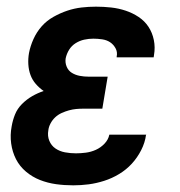

<svg xmlns="http://www.w3.org/2000/svg" viewBox="-20 -548 540 576"><path d="M200 8Q173 8 148 4.5Q123 1 100 -8Q77 -17 58 -33Q39 -49 28 -70.5Q17 -92 13.5 -117.5Q10 -143 15 -169Q18 -187 25 -204.5Q32 -222 46 -236Q60 -250 76.5 -259.5Q93 -269 111 -275Q98 -284 87.5 -296Q77 -308 71.5 -323Q66 -338 65 -355Q64 -372 67 -389Q71 -410 80.5 -431Q90 -452 105 -469Q120 -486 140.5 -497.5Q161 -509 182 -516Q203 -523 224.5 -525.5Q246 -528 268 -528Q291 -528 313.5 -525.5Q336 -523 357 -516Q378 -509 396 -497Q414 -485 425.5 -467.5Q437 -450 441.5 -428Q446 -406 442 -383L441 -376H330V-378Q333 -392 326.5 -403.5Q320 -415 310 -421.5Q300 -428 286.5 -430Q273 -432 260 -432Q246 -432 232.5 -429Q219 -426 207 -418.5Q195 -411 187.5 -399Q180 -387 177 -373Q175 -360 180 -348Q185 -336 195.5 -329.5Q206 -323 219 -320.5Q232 -318 246 -318H303L287 -222H230Q219 -222 208.5 -221Q198 -220 187 -217Q176 -214 165 -209Q154 -204 145.5 -196Q137 -188 131.5 -177.5Q126 -167 125 -157Q122 -140 128 -125.5Q134 -111 146.5 -102.5Q159 -94 175 -91Q191 -88 208 -88Q222 -88 237.5 -90Q253 -92 267.5 -98.5Q282 -105 293.5 -117Q305 -129 308 -144H419L418 -143Q415 -120 403.5 -97.5Q392 -75 375.5 -57Q359 -39 337.5 -26Q316 -13 292.5 -5.5Q269 2 246 5Q223 8 200 8Z"/></svg>

Font: Iosevka Term Curly Oblique
Style: Bold
Weight: 700
Italic angle: -9°
Designer: Belleve Invis
Foundry: Belleve Invis
Version: Version 32.3.0